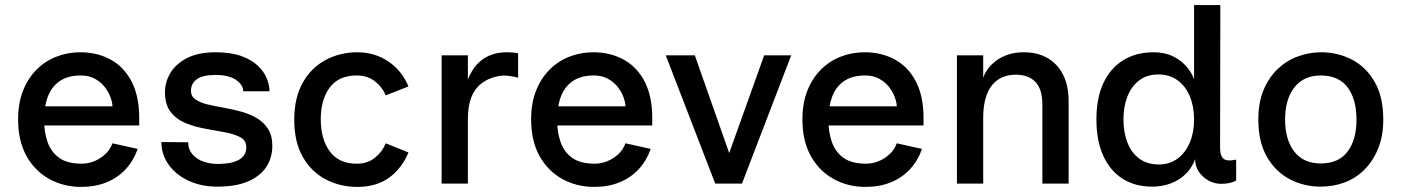

<svg xmlns="http://www.w3.org/2000/svg" viewBox="-20 -720 5494 753"><path d="M298 13Q229 13 172.5 -18.5Q116 -50 83.5 -109Q51 -168 51 -251Q51 -315 70 -363.5Q89 -412 122.5 -446Q156 -480 200.5 -497.5Q245 -515 295 -515Q361 -515 413.5 -486.5Q466 -458 496 -400.5Q526 -343 526 -257V-228H139V-303H421Q421 -317 413.5 -338Q406 -359 391 -378.5Q376 -398 352.5 -411Q329 -424 297 -424Q247 -424 215 -402.5Q183 -381 168 -342Q153 -303 153 -249Q153 -202 166.5 -163Q180 -124 212 -101Q244 -78 301 -78Q325 -78 349 -87.5Q373 -97 392.5 -115Q412 -133 421 -158L520 -136Q504 -90 473 -56.5Q442 -23 398 -5Q354 13 298 13Z M832 12Q770 12 720 -11Q670 -34 641.5 -74Q613 -114 613 -163L718 -162Q718 -134 735 -114.5Q752 -95 778.5 -86Q805 -77 836 -77Q887 -77 916.5 -93Q946 -109 946 -143Q946 -169 923 -181.5Q900 -194 863.5 -201Q827 -208 786.5 -215Q746 -222 709.5 -236.5Q673 -251 650 -280Q627 -309 627 -358Q627 -398 648 -433.5Q669 -469 713 -492Q757 -515 826 -515Q885 -515 925.5 -500.5Q966 -486 990.5 -463Q1015 -440 1026 -413Q1037 -386 1037 -362H934Q934 -386 906.5 -406Q879 -426 825 -426Q774 -426 751.5 -409Q729 -392 729 -364Q729 -342 746.5 -330Q764 -318 792 -311Q820 -304 854.5 -298Q889 -292 923 -283Q957 -274 985 -258Q1013 -242 1030.5 -215.5Q1048 -189 1048 -148Q1048 -103 1025.5 -67Q1003 -31 955 -9.5Q907 12 832 12Z M1582 -381 1493 -346Q1479 -379 1450 -401.5Q1421 -424 1379 -424Q1308 -424 1273 -376.5Q1238 -329 1238 -252Q1238 -174 1273.5 -126Q1309 -78 1379 -78Q1421 -78 1450 -101Q1479 -124 1493 -158L1582 -122Q1555 -58 1505 -22.5Q1455 13 1382 13Q1313 13 1256.5 -17Q1200 -47 1167 -105.5Q1134 -164 1134 -250Q1134 -336 1167 -395Q1200 -454 1256.5 -484.5Q1313 -515 1382 -515Q1448 -515 1501.5 -480Q1555 -445 1582 -381Z M1712 0V-503H1815V-409Q1823 -429 1835 -447.5Q1847 -466 1865.5 -481.5Q1884 -497 1909.5 -506Q1935 -515 1969 -515Q1977 -515 1991 -514Q2005 -513 2012 -511V-415Q1997 -420 1974 -422.5Q1951 -425 1932 -421Q1893 -413 1866.5 -391.5Q1840 -370 1827.5 -336Q1815 -302 1815 -254V0Z M2310 13Q2241 13 2184.5 -18.5Q2128 -50 2095.5 -109Q2063 -168 2063 -251Q2063 -315 2082 -363.5Q2101 -412 2134.5 -446Q2168 -480 2212.5 -497.5Q2257 -515 2307 -515Q2373 -515 2425.5 -486.5Q2478 -458 2508 -400.5Q2538 -343 2538 -257V-228H2151V-303H2433Q2433 -317 2425.5 -338Q2418 -359 2403 -378.5Q2388 -398 2364.5 -411Q2341 -424 2309 -424Q2259 -424 2227 -402.5Q2195 -381 2180 -342Q2165 -303 2165 -249Q2165 -202 2178.5 -163Q2192 -124 2224 -101Q2256 -78 2313 -78Q2337 -78 2361 -87.5Q2385 -97 2404.5 -115Q2424 -133 2433 -158L2532 -136Q2516 -90 2485 -56.5Q2454 -23 2410 -5Q2366 13 2310 13Z M2591 -503H2705L2882 0H2785ZM3083 -503 2890 0H2797L2977 -503Z M3374 13Q3305 13 3248.5 -18.5Q3192 -50 3159.5 -109Q3127 -168 3127 -251Q3127 -315 3146 -363.5Q3165 -412 3198.5 -446Q3232 -480 3276.5 -497.5Q3321 -515 3371 -515Q3437 -515 3489.5 -486.5Q3542 -458 3572 -400.5Q3602 -343 3602 -257V-228H3215V-303H3497Q3497 -317 3489.5 -338Q3482 -359 3467 -378.5Q3452 -398 3428.5 -411Q3405 -424 3373 -424Q3323 -424 3291 -402.5Q3259 -381 3244 -342Q3229 -303 3229 -249Q3229 -202 3242.5 -163Q3256 -124 3288 -101Q3320 -78 3377 -78Q3401 -78 3425 -87.5Q3449 -97 3468.5 -115Q3488 -133 3497 -158L3596 -136Q3580 -90 3549 -56.5Q3518 -23 3474 -5Q3430 13 3374 13Z M3733 0V-503H3836V-414Q3840 -429 3852 -446.5Q3864 -464 3883.5 -479.5Q3903 -495 3931 -505Q3959 -515 3995 -515Q4050 -515 4089 -492Q4128 -469 4149.5 -426.5Q4171 -384 4171 -324V0H4068V-309Q4068 -371 4040.5 -399Q4013 -427 3965 -427Q3921 -427 3892 -406Q3863 -385 3849.5 -347.5Q3836 -310 3836 -260V0Z M4667 -96Q4655 -62 4630 -37.5Q4605 -13 4571 -0.5Q4537 12 4499 12Q4431 12 4382 -19.5Q4333 -51 4306.5 -110Q4280 -169 4280 -251Q4280 -336 4307.5 -394.5Q4335 -453 4385.5 -484Q4436 -515 4504 -515Q4547 -515 4578.5 -500Q4610 -485 4631.5 -461Q4653 -437 4663 -409V-700H4766L4765 -140Q4765 -110 4778 -98Q4791 -86 4828 -94V-12Q4818 -6 4803 -2.5Q4788 1 4769 1Q4744 1 4720.5 -11.5Q4697 -24 4682 -46Q4667 -68 4667 -96ZM4525 -75Q4568 -75 4599 -98.5Q4630 -122 4646.5 -161.5Q4663 -201 4663 -251Q4663 -302 4646.5 -342Q4630 -382 4598.5 -405Q4567 -428 4523 -428Q4478 -428 4447.5 -404.5Q4417 -381 4401.5 -341.5Q4386 -302 4386 -252Q4386 -202 4401.5 -161.5Q4417 -121 4448 -98Q4479 -75 4525 -75Z M5160 12Q5094 12 5038.5 -17Q4983 -46 4949 -104.5Q4915 -163 4915 -251Q4915 -318 4935.5 -367Q4956 -416 4990.5 -449Q5025 -482 5069.5 -498.5Q5114 -515 5160 -515Q5227 -515 5282.5 -486Q5338 -457 5371.5 -398.5Q5405 -340 5405 -251Q5405 -186 5384.5 -136.5Q5364 -87 5330 -53.5Q5296 -20 5252 -4Q5208 12 5160 12ZM5160 -79Q5230 -79 5265 -125.5Q5300 -172 5300 -251Q5300 -331 5265 -377.5Q5230 -424 5160 -424Q5093 -424 5056.5 -377.5Q5020 -331 5020 -251Q5020 -172 5056 -125.5Q5092 -79 5160 -79Z"/></svg>

Font: Inclusive Sans Medium
Style: Regular
Weight: 500
Designer: Olivia King
Foundry: Olivia King
Version: Version 2.004